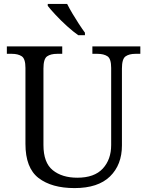

<svg xmlns="http://www.w3.org/2000/svg" viewBox="-20 -951 753 981"><path d="M361 10Q244 10 177 -41.5Q110 -93 110 -216V-604Q110 -651 91 -663.5Q72 -676 41 -676H15V-714H298V-676H272Q239 -676 220.5 -663Q202 -650 202 -601V-210Q202 -120 249.5 -81.5Q297 -43 375 -43Q462 -43 505 -89.5Q548 -136 548 -210V-604Q548 -651 529 -663.5Q510 -676 478 -676H452V-714H697V-676H672Q640 -676 621.5 -663Q603 -650 603 -601V-208Q603 -109 542 -49.5Q481 10 361 10ZM380 -771Q354 -789 322.5 -817.5Q291 -846 264 -875Q237 -904 224 -921V-931H323Q334 -909 350 -882Q366 -855 383 -829Q400 -803 414 -784V-771Z"/></svg>

Font: Noto Serif Hentaigana
Style: Regular
Weight: 400
Designer: Kazuhiro Yamada
Foundry: nipponia
Version: Version 1.000; ttfautohint (v1.8.4.7-5d5b)